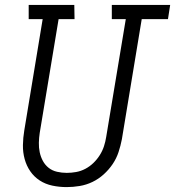

<svg xmlns="http://www.w3.org/2000/svg" viewBox="-20 -755 714 783"><path d="M252 8Q222 8 193.5 2Q165 -4 142 -19Q119 -34 103.5 -56.5Q88 -79 80.5 -106.5Q73 -134 73.5 -163.5Q74 -193 79 -223L154 -677H97V-735H283L284 -677H219L142 -213Q139 -193 138.5 -173Q138 -153 142 -134Q146 -115 155 -98.5Q164 -82 178.5 -70.5Q193 -59 212.5 -54.5Q232 -50 252 -50Q271 -50 290.5 -53.5Q310 -57 328 -66.5Q346 -76 361 -90.5Q376 -105 387 -122.5Q398 -140 404 -158.5Q410 -177 413 -196L493 -677H436V-735H674L665 -677H558L477 -187Q472 -161 463.5 -135Q455 -109 439.5 -86Q424 -63 403 -44Q382 -25 357 -13Q332 -1 305 3.5Q278 8 252 8Z"/></svg>

Font: Iosevka HT Light Extended
Style: Italic
Weight: 300
Width: 7
Italic angle: -9°
Monospace: yes
Designer: Belleve Invis
Foundry: Belleve Invis
Version: Version 32.3.0; ttfautohint (v1.8.4)